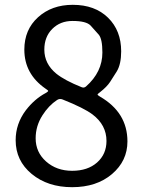

<svg xmlns="http://www.w3.org/2000/svg" viewBox="-20 -764 595 797"><path d="M45 -182Q45 -250 87 -306Q123 -353 170 -378Q180 -384 180 -386.5Q180 -389 169 -396Q81 -457 81 -558Q81 -641 138 -692.5Q195 -744 282 -744Q374 -744 428.5 -690.5Q483 -637 483 -551Q483 -498 465 -468Q451 -446 437 -424Q424 -404 396 -382Q385 -374 385 -371.5Q385 -369 395 -363Q509 -297 509 -177Q509 -96 445 -41.5Q381 13 279.5 13Q178 13 111.5 -42Q45 -97 45 -182ZM422 -179Q422 -245 364 -289Q328 -316 240 -351Q228 -356 217 -349Q182 -326 156 -285Q128 -241 128 -190Q128 -132 171.5 -93.5Q215 -55 279.5 -55Q344 -55 383 -89.5Q422 -124 422 -179ZM319 -402Q329 -398 337 -405Q405 -465 405 -546Q405 -602 390 -620Q373 -639 356 -658Q338 -677 281 -677Q230 -677 197 -644Q164 -611 164 -558Q164 -499 214 -458Q249 -430 319 -402Z"/></svg>

Font: Resource Han Rounded HK
Style: Regular
Weight: 400
Designer: Cyano Hao (round all glyphs); Ryoko NISHIZUKA  (kana, bopomofo & ideographs); Paul D. Hunt (Latin, Greek & Cyrillic); Sa
Foundry: Cyano Hao
Version: 0.990